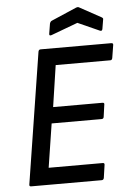

<svg xmlns="http://www.w3.org/2000/svg" viewBox="-57 -884 625 927"><g transform="rotate(-5 255.0 -421.0)"><path d="M56 0Q46 0 48 -10L148 -645Q150 -655 159 -655H501Q512 -655 510 -645L500 -583Q498 -573 490 -573H225L195 -372H434Q445 -372 442 -361L434 -304Q433 -294 423 -294H181L148 -82H410Q420 -82 418 -72L409 -10Q407 0 398 0ZM218 -719Q213 -717 209.5 -718.5Q206 -720 207 -726L215 -775Q218 -785 225 -788L348 -841Q355 -844 361 -841L465 -784Q469 -782 471.5 -779Q474 -776 472 -770L465 -728Q463 -715 452 -720L347 -767Z"/></g></svg>

Font: Sofia Sans Semi Condensed Medium
Style: Italic
Weight: 500
Italic angle: -9°
Version: Version 4.100